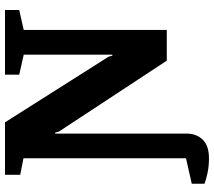

<svg xmlns="http://www.w3.org/2000/svg" viewBox="-64 -624 857 769"><g transform="rotate(-90 364.5 -239.5)"><path d="M115 169Q83 169 55.5 163Q28 157 13 151V100L115 77V-574L49 -587V-648H259L522 -233L526 -218H530V-573L450 -591V-648H709V-591L629 -573V0H506L222 -432L218 -447H214V79Q214 119 189.5 144Q165 169 115 169Z"/></g></svg>

Font: Faustina Light
Style: Bold
Weight: 700
Version: Version 1.200